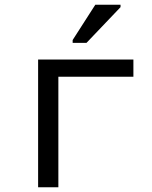

<svg xmlns="http://www.w3.org/2000/svg" viewBox="-20 -786 640 806"><path d="M140 0V-536H540V-464H225V0ZM285 -606V-618L380 -766H486V-756L343 -606Z"/></svg>

Font: Noto Sans Mono
Style: Regular
Weight: 400
Designer: Monotype Design Team
Foundry: Monotype Imaging Inc.
Version: Version 2.014